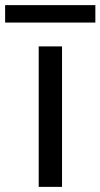

<svg xmlns="http://www.w3.org/2000/svg" viewBox="-74 -729 392 749"><path d="M77 -548H168V0H77ZM-54 -709H298V-641H-54Z"/></svg>

Font: Poppins
Style: Regular
Weight: 400
Designer: Ninad Kale (Devanagari), Jonny Pinhorn (Latin)
Version: Version 5.002